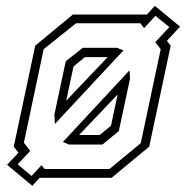

<svg xmlns="http://www.w3.org/2000/svg" viewBox="-20 -588 619 635"><path d="M87 26.5 3.5 -43 41 -83 25.5 -103 96.5 -437 221 -540H463.5H466L492 -568.5L575.5 -500L532 -453L544.5 -437L473.5 -103L349 0H111.5L109 2.5ZM241.5 -141.5H309.5L347 -172L369 -275.5ZM84.5 -6 117 -41.5 128 -29H342L445.5 -114.5L511.5 -425.5L493.5 -448.5L540 -498.5L494 -535.5L456.5 -495L444.5 -511H231.5L124.5 -425.5L59 -116L80 -89L38.5 -44.5ZM208.5 -110 188 -118.5 408.5 -355.5 410 -327.5 373 -154.5 319 -110ZM161.5 -178 160 -209.5 197.5 -385.5 254 -430H366L388.5 -421.5ZM199 -255 336 -399H260.5L223 -368Z"/></svg>

Font: Tourney Thin Light
Style: Italic
Weight: 300
Italic angle: -12°
Version: Version 1.015